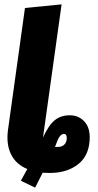

<svg xmlns="http://www.w3.org/2000/svg" viewBox="-20 -780 450 886"><path d="M301.8 -248Q341.8 -248 367.9 -220.9Q394 -193.8 394 -147Q394 -65.4 342.5 -23.7Q291 18.1 210 18.1Q203.6 18.1 192.4 17.6Q181.2 17.1 176.8 17.1L142.1 85.9L76.2 54.2L106 0Q52.7 -22 30.3 -69.3Q7.8 -116.7 17.1 -182.1L95.2 -743.2L264.2 -759.8L179.2 -150.9Q179.2 -149.9 178.7 -147.9Q178.2 -146 178.2 -145Q204.1 -202.1 232.4 -225.1Q260.7 -248 301.8 -248ZM248 -102.1Q266.6 -102.1 277.3 -113.3Q288.1 -124.5 288.1 -143.1Q288.1 -162.1 274.9 -162.1Q264.2 -162.1 254.9 -149.2Q245.6 -136.2 233.9 -102.1Z"/></svg>

Font: Fira Sans Compressed ExtraBold
Style: Italic
Weight: 800
Width: 3
Italic angle: -8°
Designer: Carrois Corporate & Edenspiekermann AG
Foundry: Carrois Corporate GbR & Edenspiekermann AG
Version: Version 4.203;PS 004.203;hotconv 1.0.88;makeotf.lib2.5.64775